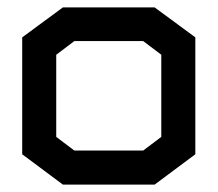

<svg xmlns="http://www.w3.org/2000/svg" viewBox="-20 -497 588 519"><path d="M398 2H150L40 -80V-396L150 -477H398L508 -396V-80ZM416 -349 367 -386H181L132 -349V-127L181 -90H367L416 -127Z"/></svg>

Font: Turret Road
Style: Bold
Weight: 700
Designer: Noponies
Foundry: Noponies
Version: Version 1.001; ttfautohint (v1.8)